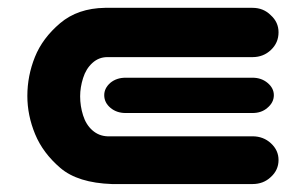

<svg xmlns="http://www.w3.org/2000/svg" viewBox="-20 -465 771 483"><path d="M261.7 -2Q175.8 -4.9 131.8 -42.5Q87.9 -80.1 68.4 -127.4Q48.8 -174.8 48.8 -223.6Q48.8 -274.4 67.9 -321.8Q86.9 -369.1 131.3 -406.7Q175.8 -444.3 244.1 -445.3H615.2Q642.6 -445.3 661.1 -426.8Q680.7 -409.2 680.7 -383.8Q680.7 -357.4 661.6 -339.4Q642.6 -321.3 615.2 -321.3H250Q228.5 -321.3 212.4 -306.6Q196.3 -292 189 -268.6Q181.6 -245.1 181.6 -222.7Q181.6 -198.2 189 -174.8Q196.3 -151.4 212.4 -137.2Q228.5 -123 250 -122.1H615.2Q642.6 -122.1 661.6 -104.5Q680.7 -86.9 680.7 -62.5Q680.7 -37.1 661.1 -19.5Q642.6 -2 615.2 -2ZM668.9 -225.6Q668.9 -207 652.3 -193.4Q637.7 -180.7 615.2 -180.7H295.9Q273.4 -180.7 257.8 -193.8Q242.2 -207 242.2 -225.6Q242.2 -243.2 257.8 -256.8Q273.4 -269.5 295.9 -269.5H615.2Q637.7 -269.5 653.3 -256.3Q668.9 -243.2 668.9 -225.6Z"/></svg>

Font: Nico Moji
Style: Regular
Weight: 400
Version: Version 1.02